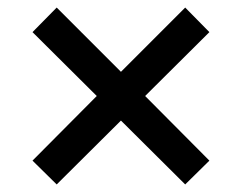

<svg xmlns="http://www.w3.org/2000/svg" viewBox="-20 -540 640 508"><path d="M130 -52 66 -115 236 -286 66 -455 130 -520 300 -350 470 -520 534 -455 364 -286 534 -115 470 -52 300 -221Z"/></svg>

Font: Nunito Sans 6pt
Style: Bold
Weight: 700
Version: Version 3.101;gftools[0.9.27]